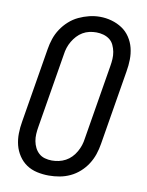

<svg xmlns="http://www.w3.org/2000/svg" viewBox="-85 -807 670 876"><g transform="rotate(10 250.0 -369.0)"><path d="M202 8Q174 8 147 2Q120 -4 98.5 -18.5Q77 -33 62 -55.5Q47 -78 40.5 -104Q34 -130 34.5 -158Q35 -186 40 -214L97 -559Q101 -584 109 -608Q117 -632 131.5 -654Q146 -676 166 -694Q186 -712 209.5 -723Q233 -734 257.5 -740Q282 -746 307 -746Q335 -746 361.5 -738.5Q388 -731 410 -716.5Q432 -702 447 -679.5Q462 -657 468.5 -631Q475 -605 474.5 -577Q474 -549 469 -521L412 -176Q408 -151 400 -127Q392 -103 378 -81Q364 -59 344 -41Q324 -23 300.5 -12Q277 -1 252 3.5Q227 8 202 8ZM204 -62Q220 -62 236 -65.5Q252 -69 267 -77Q282 -85 294 -97.5Q306 -110 314.5 -125Q323 -140 328 -155.5Q333 -171 335 -187L392 -532Q395 -549 396 -566Q397 -583 394 -599Q391 -615 384 -630Q377 -645 364.5 -654.5Q352 -664 336 -668.5Q320 -673 303 -673Q287 -673 271 -669.5Q255 -666 240.5 -657.5Q226 -649 214.5 -636.5Q203 -624 194.5 -609.5Q186 -595 181 -579.5Q176 -564 174 -548L117 -203Q114 -186 113 -169Q112 -152 115 -136Q118 -120 125 -106Q132 -92 143.5 -81.5Q155 -71 171 -66.5Q187 -62 204 -62Z"/></g></svg>

Font: Iosevka Slab
Style: Italic
Weight: 400
Italic angle: -9°
Monospace: yes
Designer: Belleve Invis
Foundry: Belleve Invis
Version: Version 11.1.0; ttfautohint (v1.8.3)